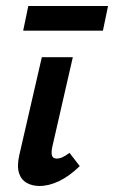

<svg xmlns="http://www.w3.org/2000/svg" viewBox="-20 -611 379 638"><path d="M111 7Q87 7 68.5 -3.5Q50 -14 43 -36.5Q36 -59 44 -95L119 -421H222L154 -124Q150 -106 152.5 -95Q155 -84 169 -84Q177 -84 186.5 -88Q196 -92 211 -103L245 -59Q211 -26 177 -9.5Q143 7 111 7ZM57 -509 74 -591H339L322 -509Z"/></svg>

Font: Ysabeau Infant
Style: Bold Italic
Weight: 700
Italic angle: -12°
Designer: Christian Thalmann (Catharsis Fonts)
Version: Version 2.001;gftools[0.9.30]; featfreeze: ss01,ss02,lnum